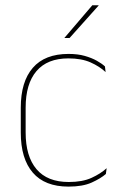

<svg xmlns="http://www.w3.org/2000/svg" viewBox="-20 -700 466 730"><path d="M240.5 9.5Q150.5 9.5 104.8 -43.5Q59 -96.5 59 -196V-290.5Q59 -389.5 104.8 -442.2Q150.5 -495 240.5 -495Q275.5 -495 302 -487.5Q328.5 -480 347.8 -469.2Q367 -458.5 379 -447.5L381.5 -426Q358.5 -447.5 324.2 -462.8Q290 -478 240 -478Q160 -478 118.8 -429.8Q77.5 -381.5 77.5 -290.5V-196.5Q77.5 -105.5 118.8 -56.8Q160 -8 241.5 -8Q293.5 -8 328 -23.8Q362.5 -39.5 385.5 -60.5L382.5 -38.5Q363 -21.5 328.8 -6Q294.5 9.5 240.5 9.5ZM331 -680H355V-679L244.5 -555.5H225V-556Z"/></svg>

Font: Anek Latin Medium Thin
Style: Regular
Weight: 250
Version: Version 1.003